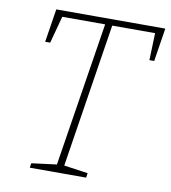

<svg xmlns="http://www.w3.org/2000/svg" viewBox="-79 -761 737 829"><g transform="rotate(10 289.5 -346.5)"><path d="M107 0 110 -20 220 -34 320 -666H132L100 -547H78L101 -693H579L556 -547H535L539 -666H351L252 -35L357 -20L354 0Z"/></g></svg>

Font: Bitter ExtraLight
Style: Italic
Weight: 200
Italic angle: -9°
Designer: Sol Matas, and Bitter project Authors
Foundry: Sol Matas
Version: Version 2.001